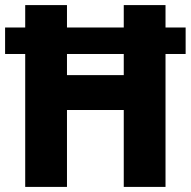

<svg xmlns="http://www.w3.org/2000/svg" viewBox="-21 -734 749 754"><path d="M78 0H242V-302H465V0H629V-522H708V-626H629V-714H465V-626H242V-714H78V-626H-1V-522H78ZM242 -439V-522H465V-439Z"/></svg>

Font: Noto Sans Thai SemCond ExtBd
Style: Regular
Weight: 800
Width: 4
Designer: Monotype Design Team
Foundry: Monotype Imaging Inc.
Version: Version 2.002